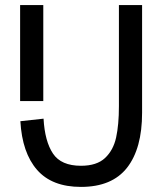

<svg xmlns="http://www.w3.org/2000/svg" viewBox="-20 -720 637 754"><path d="M59 -700H150V-323H59ZM298 -69Q360 -69 392.5 -99.5Q425 -130 436 -180Q447 -230 447 -303V-700H538V-277Q538 -137 479 -61.5Q420 14 298 14Q184 14 125.5 -53Q67 -120 60 -244L151 -254Q156 -165 188 -117Q220 -69 298 -69Z"/></svg>

Font: Cabin Condensed
Style: Regular
Weight: 400
Width: 3
Designer: Pablo Impallari
Foundry: Pablo Impallari. http://www.impallari.com Igino Marini. http://www.ikern.com
Version: Version 2.200